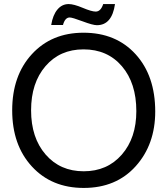

<svg xmlns="http://www.w3.org/2000/svg" viewBox="-20 -902 824 945"><path d="M744 -353Q744 -191 648 -84Q552 23 392 23Q234 23 137 -82.5Q40 -188 40 -359Q40 -530 137 -635.5Q234 -741 391 -741Q551 -741 647.5 -635Q744 -529 744 -353ZM391 -659Q275 -659 204 -576.5Q133 -494 133 -359Q133 -224 204.5 -141.5Q276 -59 392 -59Q508 -59 579.5 -141Q651 -223 651 -355Q651 -493 580 -576Q509 -659 391 -659ZM318 -882Q343 -882 387 -863.5Q431 -845 451 -845Q476 -845 488 -882H546Q531 -778 457 -778Q437 -778 386.5 -797Q336 -816 323 -816Q300 -816 290 -779H232Q240 -828 262.5 -855Q285 -882 318 -882Z"/></svg>

Font: ColatingCofangSans
Style: Regular
Weight: 400
Foundry: GNU
Version: Version 412.227;June 27, 2022;FontCreator 11.0.0.2412 32-bit